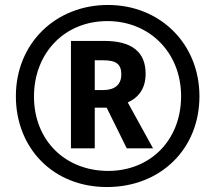

<svg xmlns="http://www.w3.org/2000/svg" viewBox="-20 -744 868 774"><path d="M411 10C626 10 784 -142 784 -356C784 -567 626 -724 415 -724C206 -724 44 -571 44 -356C44 -148 193 10 411 10ZM416 -55C245 -55 117 -176 117 -355C117 -528 238 -659 413 -659C582 -659 710 -533 710 -356C710 -179 586 -55 416 -55ZM266 -146H362V-310H410L491 -146H597L495 -331C541 -352 567 -389 567 -447C567 -534 512 -579 401 -579H266ZM396 -381H362V-501H396C449 -501 469 -485 469 -444C469 -402 442 -381 396 -381Z"/></svg>

Font: Noto Sans Armenian Condensed
Style: Regular
Weight: 400
Width: 3
Designer: Monotype Design Team
Foundry: Monotype Imaging Inc.
Version: Version 2.008